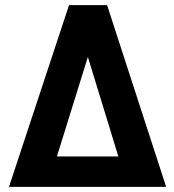

<svg xmlns="http://www.w3.org/2000/svg" viewBox="-20 -731 681 751"><path d="M202.6 -119.1H442.9L323.7 -508.3ZM250 -710.9H398.9L629.9 0H15.1Z"/></svg>

Font: RobotoCondensed-Bold
Style: Bold
Weight: 700
Designer: Google
Version: Version 2.001240; 2014